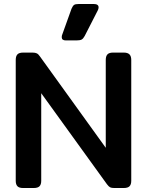

<svg xmlns="http://www.w3.org/2000/svg" viewBox="-20 -944 738 964"><path d="M290 -757Q290 -765 292 -769L339 -900Q345 -914 351.5 -919Q358 -924 376 -924H450Q475 -924 475 -907Q475 -900 471 -892L405 -763Q398 -750 390 -745.5Q382 -741 363 -741H311Q290 -741 290 -757ZM59 -36V-643Q59 -662 67.5 -671Q76 -680 97 -680H143Q157 -680 165 -676Q173 -672 181 -660L511 -202V-643Q511 -662 519.5 -671Q528 -680 548 -680H601Q621 -680 630 -671Q639 -662 639 -643V-36Q639 -18 630.5 -9Q622 0 601 0H554Q540 0 533 -3.5Q526 -7 517 -19L187 -476V-36Q187 -18 178.5 -9Q170 0 149 0H96Q76 0 67.5 -9Q59 -18 59 -36Z"/></svg>

Font: Mitr
Style: Regular
Weight: 400
Designer: Thanarat Vachiruckul
Foundry: Cadson Demak
Version: Version 1.002